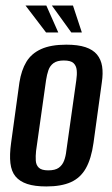

<svg xmlns="http://www.w3.org/2000/svg" viewBox="-20 -664 404 692"><path d="M147 8Q105 8 78 -1Q51 -10 36 -28Q21 -46 17.5 -76Q14 -106 20 -149L50 -367Q57 -411 75 -441Q93 -471 128 -487Q163 -503 219 -503Q261 -503 288 -494Q315 -485 329.5 -467.5Q344 -450 348 -425Q352 -400 347 -367L317 -149Q309 -92 289.5 -57.5Q270 -23 235.5 -7.5Q201 8 147 8ZM154 -50Q179 -50 192 -59.5Q205 -69 211 -85Q217 -101 219 -120L255 -375Q258 -395 256.5 -411Q255 -427 245 -436.5Q235 -446 210 -446Q186 -446 173 -436.5Q160 -427 154.5 -411Q149 -395 146 -375L110 -120Q108 -101 109 -85Q110 -69 120 -59.5Q130 -50 154 -50ZM275 -547H237L167 -644H243ZM190 -547H146L72 -644H147Z"/></svg>

Font: Alumni Sans SemiBold
Style: Italic
Weight: 600
Italic angle: -8°
Version: Version 1.016